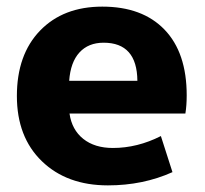

<svg xmlns="http://www.w3.org/2000/svg" viewBox="-20 -550 620 580"><path d="M189 -306H395Q394 -421 293 -421Q247 -421 220 -391.5Q193 -362 189 -306ZM190 -207Q197 -158 231.5 -130.5Q266 -103 321 -103Q395 -103 466 -139L501 -30Q412 10 306 10Q182 10 106.5 -63Q31 -136 31 -260Q31 -385 101 -457.5Q171 -530 289 -530Q410 -530 477 -460.5Q544 -391 544 -262Q544 -231 540 -207Z"/></svg>

Font: Mplus 1p ExtraBold
Style: Regular
Weight: 800
Version: Version 1.061